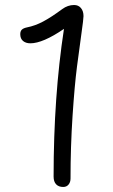

<svg xmlns="http://www.w3.org/2000/svg" viewBox="-20 -763 445 759"><path d="M258.8 -57.1Q258.8 -43 251 -33.4Q243.2 -23.9 230 -23.9Q211.9 -23.9 201.9 -34.4Q191.9 -44.9 191.9 -64.9Q191.9 -381.8 232.9 -648.9Q149.4 -591.8 100.1 -591.8Q82 -591.8 71 -601.1Q60.1 -610.4 60.1 -627.9Q60.1 -639.6 66.4 -645.8Q72.8 -651.9 86.9 -654.8Q118.7 -661.1 150.1 -677.7Q181.6 -694.3 226.1 -727.1Q248 -743.2 272.9 -743.2Q290 -743.2 300 -731.2Q310.1 -719.2 310.1 -699.2Q310.1 -688 302 -630.9Q293.9 -573.7 284.4 -500.2Q274.9 -426.8 266.8 -304.7Q258.8 -182.6 258.8 -57.1Z"/></svg>

Font: Shantell Sans Bouncy
Style: Regular
Weight: 300
Designer: Stephen Nixon, Anya Danilova, Shantell Martin
Foundry: Arrow Type
Version: Version 1.006;[9816181b4]